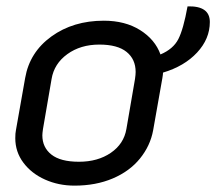

<svg xmlns="http://www.w3.org/2000/svg" viewBox="-20 -574 679 603"><path d="M492 -346Q492 -341 490 -329L461 -165Q452 -116 419.5 -76Q387 -36 334 -13.5Q281 9 214 9Q164 9 121.5 -10Q79 -29 53.5 -63Q28 -97 28 -140Q28 -156 30 -165L59 -329Q73 -410 141.5 -459.5Q210 -509 306 -509Q373 -509 420 -479.5Q467 -450 484 -403Q524 -420 540 -451Q556 -482 569 -554Q639 -556 639 -505Q639 -452 599 -409Q559 -366 492 -346ZM406 -348Q406 -388 377.5 -411Q349 -434 292 -434Q233 -434 191.5 -404Q150 -374 142 -326L115 -169Q113 -155 113 -149Q113 -111 141.5 -88.5Q170 -66 228 -66Q287 -66 328 -94Q369 -122 377 -169L404 -326Q406 -340 406 -348Z"/></svg>

Font: K2D
Style: Italic
Weight: 400
Italic angle: -10°
Designer: Katatrad Aksorn Co.,Ltd.
Foundry: Cadson Demak Co.,Ltd.
Version: Version 1.000; ttfautohint (v1.6)